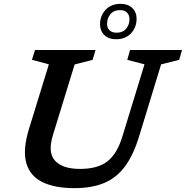

<svg xmlns="http://www.w3.org/2000/svg" viewBox="-20 -967 966 998"><path d="M255 -264.5Q227 -173.5 266.5 -131.2Q306 -89 395.5 -89Q487.5 -89 538 -128Q588.5 -167 616.5 -258.5L731 -632.5L641.5 -656L656 -707H926L911.5 -656L817.5 -632.5L703 -258Q673.5 -161.5 629.8 -102.2Q586 -43 521.8 -16Q457.5 11 367 11Q264.5 11 200 -20.8Q135.5 -52.5 116.5 -120.2Q97.5 -188 130.5 -296.5L234 -632.5L146 -656L162 -707H476.5L461.5 -656L368 -632ZM607.5 -947Q645 -947 667.5 -925.5Q690 -904 690 -869.5Q690 -825 661.2 -794Q632.5 -763 582.5 -763Q544.5 -763 522.2 -784.8Q500 -806.5 500 -841Q500 -885 528.8 -916Q557.5 -947 607.5 -947ZM585.5 -797Q619 -797 636 -818.2Q653 -839.5 653 -866.5Q653 -889 640.2 -901.8Q627.5 -914.5 604 -914.5Q571 -914.5 553.8 -893Q536.5 -871.5 536.5 -843.5Q536.5 -822 549.5 -809.5Q562.5 -797 585.5 -797Z"/></svg>

Font: Newsreader Caption Medium
Style: Italic
Weight: 500
Italic angle: -17°
Designer: Hugues Gentile
Foundry: Production Type
Version: Version 1.001